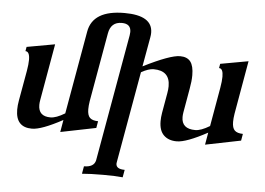

<svg xmlns="http://www.w3.org/2000/svg" viewBox="-60 -784 1531 1110"><g transform="rotate(5 705.0 -229.5)"><path d="M690.4 244.1Q645.5 239.7 578.6 239.7Q501 239.7 454.1 244.1L461.9 200.2Q519.5 200.2 528.8 160.2L659.2 -577.1Q661.1 -587.9 661.1 -596.7Q661.1 -644.5 607.9 -644.5Q544.4 -644.5 532.7 -577.1L462.4 -178.7Q458 -151.4 458 -130.9Q458 -95.7 472.7 -81.3Q487.3 -66.9 520.5 -66.4L513.7 -26.9L308.1 14.6L320.3 -56.2Q198.2 9.8 143.1 9.8Q48.8 9.8 48.8 -92.8Q48.8 -117.2 54.2 -147L85 -320.3Q91.8 -359.4 91.8 -384.8Q91.8 -433.6 66.9 -433.6L71.3 -458.5L234.4 -487.8L176.8 -160.2Q173.8 -144 173.8 -130.9Q173.8 -64.5 244.1 -64.5Q276.9 -64.5 327.6 -95.2L412.6 -577.1Q434.6 -703.1 618.2 -703.1Q781.7 -703.1 781.7 -602.5Q781.7 -590.8 779.3 -577.1L748.5 -404.8Q902.8 -482.4 960.4 -482.4Q1001.5 -482.4 1020.8 -457.5Q1040 -432.6 1040 -378.9Q1040 -344.2 1031.7 -299.8L1007.3 -160.2Q1004.9 -145.5 1004.9 -133.3Q1004.9 -64.5 1084.5 -64.5Q1117.2 -64.5 1168 -95.2L1207.5 -320.3Q1214.4 -359.9 1214.4 -385.7Q1214.4 -433.6 1190.4 -433.6L1194.8 -458.5L1356.9 -487.8L1302.7 -178.7Q1298.3 -151.4 1298.3 -130.9Q1298.3 -95.7 1313 -81.3Q1327.6 -66.9 1360.8 -66.4L1354 -26.9L1148.4 14.6L1160.6 -56.2Q1038.6 9.8 983.4 9.8Q935.5 9.8 908 -17.1Q880.4 -43.9 880.4 -98.6Q880.4 -120.6 884.8 -147L905.3 -263.7Q909.2 -285.6 909.2 -303.7Q909.2 -394 814.5 -394Q785.2 -394 742.7 -370.1L648.9 160.2L647.9 168.5Q647.9 200.2 698.2 200.2Z"/></g></svg>

Font: Kelvinch
Style: Bold Italic
Weight: 700
Italic angle: -10°
Designer: Paul James Miller
Foundry: High-Logic / Made with FontCreator
Version: Version 3.30 September 23, 2016